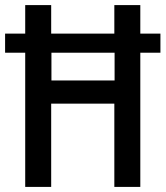

<svg xmlns="http://www.w3.org/2000/svg" viewBox="-22 -734 650 754"><path d="M77 0V-527H-2V-602H77V-714H179V-602H427V-714H529V-602H608V-527H529V0H427V-327H179V0ZM180 -418H428V-527H180Z"/></svg>

Font: Noto Sans Myanmar Condensed Medium
Style: Regular
Weight: 500
Width: 3
Designer: Monotype Design Team
Foundry: Monotype Imaging Inc.
Version: Version 2.107; ttfautohint (v1.8.4.7-5d5b)